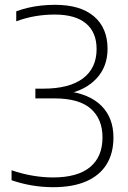

<svg xmlns="http://www.w3.org/2000/svg" viewBox="-20 -769 530 798"><path d="M200.5 9Q156 9 112 1.5Q68 -6 28 -20V-61.5Q71 -46.5 115.2 -39Q159.5 -31.5 200 -31.5Q302 -31.5 354 -74.2Q406 -117 406 -198Q406 -274 357.5 -317Q309 -360 206.5 -360H127V-400.5H159.5Q268 -400.5 324.8 -443.2Q381.5 -486 381.5 -565Q381.5 -635 337 -671.8Q292.5 -708.5 207.5 -708.5Q166.5 -708.5 126.8 -701.8Q87 -695 47.5 -680.5V-722Q70.5 -730.5 97 -736.8Q123.5 -743 152 -746Q180.5 -749 209 -749Q314 -749 370.5 -701Q427 -653 427 -566Q427 -492.5 381.5 -443.2Q336 -394 256.5 -378L257 -390.5Q352 -379 401.8 -329Q451.5 -279 451.5 -197.5Q451.5 -132 423 -86Q394.5 -40 338.8 -15.5Q283 9 200.5 9Z"/></svg>

Font: Encode Sans Condensed Thin ExtraLight
Style: Regular
Weight: 250
Version: Version 3.002